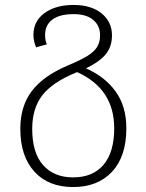

<svg xmlns="http://www.w3.org/2000/svg" viewBox="-20 -552 591 775"><path d="M490 -34Q490 79 432.5 141Q375 203 275 203Q175 203 118.5 140.5Q62 78 62 -32Q62 -123 108 -184Q154 -245 252 -287Q305 -309 332.5 -326Q360 -343 372 -362.5Q384 -382 384 -410Q384 -448 356.5 -471.5Q329 -495 277 -495Q221 -495 191.5 -473Q162 -451 162 -411Q162 -389 169 -373L126 -361Q115 -385 115 -411Q115 -467 160 -499.5Q205 -532 277 -532Q348 -532 390 -498Q432 -464 432 -409Q432 -365 408 -334.5Q384 -304 327 -276Q403 -243 446.5 -183Q490 -123 490 -34ZM441 -34Q441 -194 291 -261L289 -260Q191 -220 150.5 -167Q110 -114 110 -32Q110 65 154 114.5Q198 164 275 164Q355 164 398 113Q441 62 441 -34Z"/></svg>

Font: FiraGO ExtraLight
Style: Regular
Weight: 200
Designer: bBox Type
Foundry: bBox Type GmbH
Version: Version 1.001